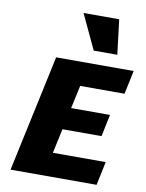

<svg xmlns="http://www.w3.org/2000/svg" viewBox="-99 -996 812 1066"><g transform="rotate(10 307.0 -463.5)"><path d="M521 0H36L177 -658H614L586 -525H336L251 -133H549ZM153 -271 180 -395H527L501 -271ZM376 -731 284 -927H485L509 -731Z"/></g></svg>

Font: Ysabeau Office Black
Style: Italic
Weight: 900
Italic angle: -12°
Designer: Christian Thalmann (Catharsis Fonts)
Version: Version 2.001;gftools[0.9.30]; featfreeze: tnum,lnum,ss02